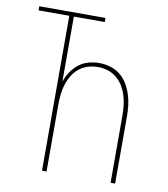

<svg xmlns="http://www.w3.org/2000/svg" viewBox="-82 -805 765 874"><g transform="rotate(10 300.0 -367.5)"><path d="M171 0V-716H29V-735H335V-716H192V-415Q200 -439 214 -460.5Q228 -482 248 -498Q268 -514 293 -521Q318 -528 343 -528Q369 -528 394.5 -520.5Q420 -513 440 -497Q460 -481 473.5 -458.5Q487 -436 495 -411.5Q503 -387 506 -361.5Q509 -336 509 -310V0H488V-310Q488 -333 485.5 -356.5Q483 -380 476 -402.5Q469 -425 457 -445Q445 -465 427 -480Q409 -495 386.5 -502Q364 -509 340 -509Q317 -509 294 -502Q271 -495 253 -480Q235 -465 223 -445Q211 -425 204 -402.5Q197 -380 194.5 -356.5Q192 -333 192 -310V0Z"/></g></svg>

Font: Iosevka SS04 Thin Extended
Style: Regular
Weight: 100
Width: 7
Monospace: yes
Designer: Belleve Invis
Foundry: Belleve Invis
Version: Version 19.0.0; ttfautohint (v1.8.4)